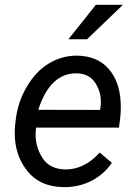

<svg xmlns="http://www.w3.org/2000/svg" viewBox="-20 -770 559 800"><path d="M265.1 -606.4H342.8L492.2 -750H379.4ZM243.7 9.8C245.1 9.8 246.6 9.8 248 9.8C330.6 9.8 401.9 -27.3 446.3 -91.3L395.5 -134.3C352.5 -87.4 305.7 -64 254.9 -64C253.9 -64 252.4 -64 251 -64C208 -65.4 176.8 -81.1 157.7 -110.8C138.2 -140.6 128.4 -173.3 128.4 -208.5C128.4 -218.3 128.9 -228 130.4 -238.3H475.6L481 -278.8C482.4 -293.5 483.4 -308.6 483.4 -323.2C483.4 -329.6 483.4 -335.9 482.9 -342.3C480 -401.9 462.9 -449.2 432.1 -483.9C401.4 -518.6 358.4 -536.6 304.2 -538.1C302.2 -538.1 300.8 -538.1 298.8 -538.1C258.3 -538.1 219.7 -527.3 184.1 -505.9C147.9 -484.4 117.2 -452.1 91.8 -408.7C65.9 -365.2 50.3 -317.4 44.9 -265.1L42.5 -244.1C41.5 -233.9 41.5 -224.1 41.5 -214.8C41.5 -154.3 58.6 -102.1 93.3 -58.1C127.9 -14.2 177.7 8.3 243.7 9.8ZM299.8 -464.4C334 -463.4 359.4 -450.7 375.5 -426.8C392.1 -402.3 400.4 -375.5 400.4 -346.2C400.4 -337.4 399.4 -329.1 398.4 -319.8L396.5 -312L139.6 -312.5C171.4 -414.1 226.1 -464.4 295.9 -464.4C297.4 -464.4 298.3 -464.4 299.8 -464.4Z"/></svg>

Font: Roboto
Style: Italic
Weight: 400
Italic angle: -12°
Designer: Google
Version: Version 2.137; 2017